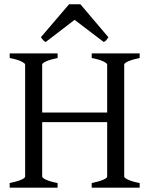

<svg xmlns="http://www.w3.org/2000/svg" viewBox="-20 -860 694 880"><path d="M24.4 0V-21Q57.6 -27.8 76.4 -35.9Q95.2 -43.9 95.2 -50.8V-564Q95.2 -569.8 77.4 -578.6Q59.6 -587.4 24.4 -594.2V-615.2H244.1V-594.2Q210.9 -587.4 192.1 -579.1Q173.3 -570.8 173.3 -564V-344.2H471.2V-564Q471.2 -569.8 453.4 -578.6Q435.5 -587.4 400.4 -594.2V-615.2H620.1V-594.2Q586.9 -587.4 568.1 -579.1Q549.3 -570.8 549.3 -564V-50.8Q549.3 -44.9 567.1 -36.4Q585 -27.8 620.1 -21V0H400.4V-21Q433.6 -27.8 452.4 -35.9Q471.2 -43.9 471.2 -50.8V-300.3H173.3V-50.8Q173.3 -44.9 190.9 -36.4Q208.5 -27.8 244.1 -21V0ZM476.6 -689.5Q470.7 -680.2 467.3 -675.8Q463.9 -671.4 455.6 -667.5L321.8 -769L189.5 -667.5Q185.5 -669.4 182.9 -671.4Q180.2 -673.3 178 -675.8Q175.8 -678.2 173.3 -681.6Q170.9 -685.1 167.5 -689.5L296.4 -840.3H348.6Z"/></svg>

Font: Gentium Basic
Style: Regular
Weight: 400
Designer: J. Victor Gaultney and Annie Olsen
Foundry: SIL International
Version: Version 1.100